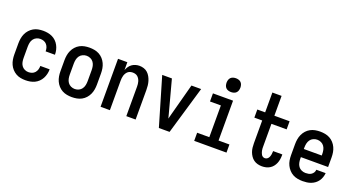

<svg xmlns="http://www.w3.org/2000/svg" viewBox="-49 -1346 3598 1956"><g transform="rotate(20 1750.0 -368.5)"><path d="M247 8Q220 8 193.5 3Q167 -2 143.5 -15.5Q120 -29 101.5 -49.5Q83 -70 72 -94.5Q61 -119 56.5 -146Q52 -173 52 -200V-320Q52 -347 56.5 -374Q61 -401 72 -425.5Q83 -450 101.5 -470.5Q120 -491 143.5 -504.5Q167 -518 193.5 -523Q220 -528 247 -528Q273 -528 298 -523.5Q323 -519 346 -508Q369 -497 387.5 -479Q406 -461 418 -438.5Q430 -416 436 -391Q442 -366 442 -341V-339H341V-340Q341 -360 335.5 -378.5Q330 -397 317 -412Q304 -427 285.5 -433.5Q267 -440 247 -440Q226 -440 206 -430.5Q186 -421 173.5 -403Q161 -385 157 -363.5Q153 -342 153 -320V-200Q153 -178 157 -156.5Q161 -135 173.5 -117Q186 -99 206 -89.5Q226 -80 247 -80Q267 -80 285.5 -86.5Q304 -93 317 -108Q330 -123 335.5 -141.5Q341 -160 341 -180V-181H442V-179Q442 -154 436 -129Q430 -104 418 -81.5Q406 -59 387.5 -41Q369 -23 346 -12Q323 -1 298 3.5Q273 8 247 8Z M750 8Q723 8 696 3Q669 -2 645 -15Q621 -28 602.5 -48.5Q584 -69 572.5 -94Q561 -119 556.5 -146Q552 -173 552 -200V-320Q552 -347 556.5 -374Q561 -401 572.5 -426Q584 -451 602.5 -471.5Q621 -492 645 -505Q669 -518 696 -523Q723 -528 750 -528Q777 -528 804 -523Q831 -518 855 -505Q879 -492 897.5 -471.5Q916 -451 927.5 -426Q939 -401 943.5 -374Q948 -347 948 -320V-200Q948 -173 943.5 -146Q939 -119 927.5 -94Q916 -69 897.5 -48.5Q879 -28 855 -15Q831 -2 804 3Q777 8 750 8ZM750 -80Q772 -80 792.5 -89.5Q813 -99 825.5 -117Q838 -135 842.5 -156.5Q847 -178 847 -200V-320Q847 -342 842.5 -363.5Q838 -385 825.5 -403Q813 -421 792.5 -430.5Q772 -440 750 -440Q728 -440 707.5 -430.5Q687 -421 674.5 -403Q662 -385 657.5 -363.5Q653 -342 653 -320V-200Q653 -178 657.5 -156.5Q662 -135 674.5 -117Q687 -99 707.5 -89.5Q728 -80 750 -80Z M1060 0V-520H1161V-435Q1169 -455 1181 -473Q1193 -491 1210.5 -503.5Q1228 -516 1249 -522Q1270 -528 1291 -528Q1315 -528 1338.5 -520.5Q1362 -513 1379.5 -497Q1397 -481 1409 -459.5Q1421 -438 1428 -415Q1435 -392 1437.5 -368Q1440 -344 1440 -320V0H1339V-320Q1339 -334 1337.5 -348Q1336 -362 1332 -375.5Q1328 -389 1320.5 -401.5Q1313 -414 1302.5 -423Q1292 -432 1278 -436Q1264 -440 1250 -440Q1236 -440 1222 -436Q1208 -432 1197.5 -423Q1187 -414 1179.5 -401.5Q1172 -389 1168 -375.5Q1164 -362 1162.5 -348Q1161 -334 1161 -320V0Z M1692 0 1539 -520H1644L1737 -173Q1740 -161 1743.5 -148Q1747 -135 1750 -123Q1753 -135 1756.5 -148Q1760 -161 1763 -173L1856 -520H1961L1808 0Z M2075 0V-88H2207V-432H2089V-520H2307V-88H2425V0ZM2257 -595Q2242 -595 2227 -599.5Q2212 -604 2201.5 -614.5Q2191 -625 2186.5 -640Q2182 -655 2182 -670Q2182 -685 2186.5 -700Q2191 -715 2201.5 -725.5Q2212 -736 2227 -740.5Q2242 -745 2257 -745Q2272 -745 2287 -740.5Q2302 -736 2312.5 -725.5Q2323 -715 2327.5 -700Q2332 -685 2332 -670Q2332 -655 2327.5 -640Q2323 -625 2312.5 -614.5Q2302 -604 2287 -599.5Q2272 -595 2257 -595Z M2811 8Q2787 8 2764 2Q2741 -4 2722 -17.5Q2703 -31 2689.5 -51Q2676 -71 2668 -93Q2660 -115 2657.5 -138.5Q2655 -162 2655 -186V-432H2570V-520H2655V-735H2755V-520H2920V-432H2755V-186Q2755 -175 2755.5 -163.5Q2756 -152 2758.5 -141.5Q2761 -131 2764.5 -120.5Q2768 -110 2774 -100.5Q2780 -91 2790 -85.5Q2800 -80 2811 -80Q2826 -80 2838 -89.5Q2850 -99 2855.5 -113Q2861 -127 2863.5 -142Q2866 -157 2866 -172V-177H2966V-167Q2966 -145 2962.5 -123Q2959 -101 2950.5 -80.5Q2942 -60 2928 -42.5Q2914 -25 2895 -13.5Q2876 -2 2854.5 3Q2833 8 2811 8Z M3252 8Q3225 8 3197.5 3Q3170 -2 3146 -15Q3122 -28 3103.5 -48.5Q3085 -69 3073 -93.5Q3061 -118 3056.5 -145.5Q3052 -173 3052 -200V-320Q3052 -347 3056.5 -374Q3061 -401 3072.5 -426Q3084 -451 3102.5 -471.5Q3121 -492 3145 -505Q3169 -518 3196 -523Q3223 -528 3250 -528Q3277 -528 3304 -523Q3331 -518 3355 -505Q3379 -492 3397.5 -471.5Q3416 -451 3427.5 -426Q3439 -401 3443.5 -374Q3448 -347 3448 -320V-216H3153V-200Q3153 -178 3157.5 -156Q3162 -134 3175 -116Q3188 -98 3209 -89Q3230 -80 3252 -80Q3268 -80 3284 -83Q3300 -86 3313.5 -95Q3327 -104 3335.5 -118Q3344 -132 3345 -149H3446Q3444 -125 3436.5 -103Q3429 -81 3415.5 -62Q3402 -43 3383.5 -29Q3365 -15 3343 -6.5Q3321 2 3298 5Q3275 8 3252 8ZM3347 -304V-320Q3347 -342 3342.5 -363.5Q3338 -385 3325.5 -403Q3313 -421 3292.5 -430.5Q3272 -440 3250 -440Q3228 -440 3207.5 -430.5Q3187 -421 3174.5 -403Q3162 -385 3157.5 -363.5Q3153 -342 3153 -320V-304Z"/></g></svg>

Font: Iosevka SS18 Semibold
Style: Regular
Weight: 600
Monospace: yes
Designer: Belleve Invis
Foundry: Belleve Invis
Version: Version 25.1.1; ttfautohint (v1.8.4)